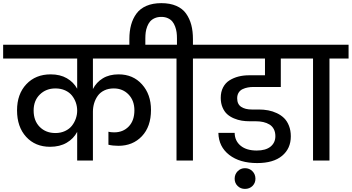

<svg xmlns="http://www.w3.org/2000/svg" viewBox="-44 -1026 2248 1227"><path d="M449.2 0V-183.1Q426.3 -139.6 382.1 -113.8Q337.9 -87.9 275.9 -87.9Q181.2 -87.9 123 -151.6Q64.9 -215.3 64.9 -320.8Q64.9 -424.8 124.3 -487.8Q183.6 -550.8 279.8 -550.8Q340.3 -550.8 383.3 -525.9Q426.3 -501 449.2 -459V-651.9H-23.9V-740.2H1008.8V-651.9H549.8V-457Q571.8 -500.5 613.3 -525.6Q654.8 -550.8 713.9 -550.8Q806.2 -550.8 863.5 -486.8Q920.9 -422.9 920.9 -323.2Q920.9 -216.8 862.8 -155.5Q804.7 -94.2 712.9 -94.2Q676.8 -94.2 648.9 -101.1V-184.1Q664.1 -180.2 686 -180.2Q742.7 -180.2 778.8 -217.8Q814.9 -255.4 814.9 -320.8Q814.9 -383.3 777.6 -422.1Q740.2 -460.9 683.1 -460.9Q648.9 -460.9 622.6 -448.2Q596.2 -435.5 580.8 -413.8Q565.4 -392.1 557.6 -366.2Q549.8 -340.3 549.8 -312V0ZM310.1 -175.8Q344.2 -175.8 371.8 -188.7Q399.4 -201.7 415.8 -222.7Q432.1 -243.7 440.7 -268.6Q449.2 -293.5 449.2 -318.8Q449.2 -345.7 440.7 -370.4Q432.1 -395 415.8 -415.5Q399.4 -436 372.1 -448.5Q344.7 -460.9 310.1 -460.9Q250.5 -460.9 210.7 -422.1Q170.9 -383.3 170.9 -319.8Q170.9 -253.9 210 -214.8Q249 -175.8 310.1 -175.8Z M782.7 -715.8V-775.9Q782.7 -826.2 793.7 -866.7Q804.7 -907.2 828.1 -939.2Q851.6 -971.2 891.8 -988.5Q932.1 -1005.9 986.8 -1005.9Q1042.5 -1005.9 1082.5 -988.5Q1122.6 -971.2 1145.3 -939Q1168 -906.7 1178.5 -866.7Q1189 -826.7 1189 -775.9V-740.2H1311V-651.9H1189V0H1084V-651.9H961.9V-740.2H1086.9V-780.8Q1086.9 -801.8 1084.5 -819.8Q1082 -837.9 1075.2 -856.4Q1068.4 -875 1057.6 -888.2Q1046.9 -901.4 1028.8 -909.7Q1010.7 -918 986.8 -918Q962.9 -918 944.3 -909.7Q925.8 -901.4 914.8 -888.2Q903.8 -875 896.7 -856.4Q889.6 -837.9 887.2 -819.6Q884.8 -801.3 884.8 -780.8V-715.8Z M1262.7 -651.9V-740.2H1881.8V-651.9H1750.5V-470.2H1576.7Q1556.6 -470.2 1539.6 -467Q1522.5 -463.9 1506.3 -456.3Q1490.2 -448.7 1481 -433.8Q1471.7 -418.9 1471.7 -397.9Q1471.7 -359.9 1497.6 -343Q1523.4 -326.2 1564.5 -326.2H1609.9Q1641.6 -326.2 1670.2 -320.8Q1698.7 -315.4 1725.6 -302.7Q1752.4 -290 1771.7 -271Q1791 -252 1802.7 -222.2Q1814.5 -192.4 1814.5 -154.8Q1814.5 -76.7 1758.8 -30.3Q1703.1 16.1 1599.6 16.1Q1488.3 16.1 1420.9 -36.1Q1353.5 -88.4 1351.6 -176.8H1455.6Q1456.5 -125.5 1493.9 -94.7Q1531.2 -64 1596.7 -64Q1654.3 -64 1685.1 -89.1Q1715.8 -114.3 1715.8 -155.8Q1715.8 -181.6 1705.8 -200.7Q1695.8 -219.7 1678 -230.5Q1660.2 -241.2 1638.4 -246.1Q1616.7 -251 1590.8 -251H1551.8Q1525.4 -251 1501 -254.9Q1476.6 -258.8 1451.4 -269.3Q1426.3 -279.8 1408 -296.1Q1389.6 -312.5 1378.2 -339.4Q1366.7 -366.2 1366.7 -400.9Q1366.7 -439 1381.6 -467.5Q1396.5 -496.1 1422.6 -512.5Q1448.7 -528.8 1480.2 -536.9Q1511.7 -544.9 1547.9 -544.9H1649.4V-651.9Z M1521.5 181.2Q1493.7 181.2 1474.6 162.6Q1455.6 144 1455.6 116.2Q1455.6 87.9 1474.6 68.4Q1493.7 48.8 1521.5 48.8Q1549.8 48.8 1569.1 68.1Q1588.4 87.4 1588.4 116.2Q1588.4 144 1569.3 162.6Q1550.3 181.2 1521.5 181.2Z M1956.5 0V-651.9H1834.5V-740.2H2183.6V-651.9H2061.5V0Z"/></svg>

Font: SVN-Poppins Medium
Style: Regular
Weight: 500
Designer: Ninad Kale (Devanagari), Jonny Pinhorn (Latin)
Foundry: Indian Type Foundry
Version: Version 3.002 2017